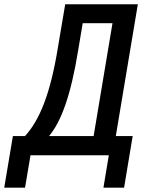

<svg xmlns="http://www.w3.org/2000/svg" viewBox="-64 -718 685 888"><path d="M-44.4 149.9H51.8L77.1 0H439.3L414.4 149.9H509.9L549.7 -88.8H471.6L573.5 -698.2H237.6L203.8 -498.2C168.7 -281.6 118.6 -162.3 51.8 -88.8H-4.3ZM163 -88.8C218.4 -155.5 263.1 -273.4 297.6 -485.8L318.5 -610.8H456.3L369 -88.8Z"/></svg>

Font: Margiela Mono Italic Medium It
Style: Regular
Weight: 500
Designer: Mike Abbink, Paul van der Laan, Pieter van Rosmalen
Foundry: Bold Monday
Version: Version 2.003 2021